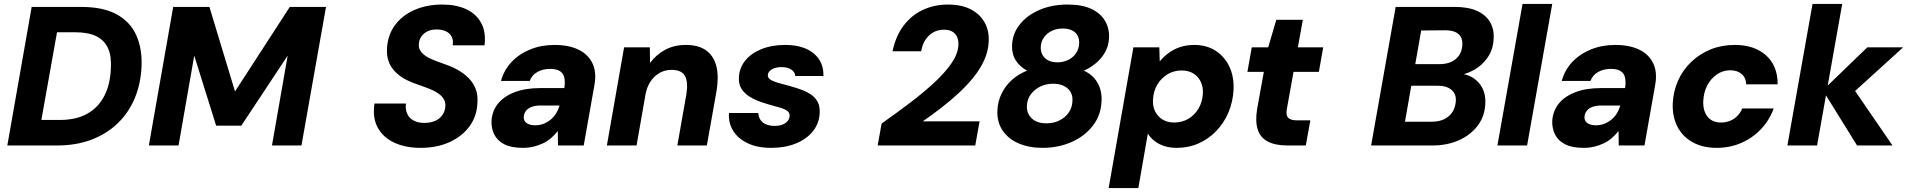

<svg xmlns="http://www.w3.org/2000/svg" viewBox="-20 -735 9636 970"><path d="M17 0 140 -700H391Q501 -700 569.5 -662.5Q638 -625 668.5 -557Q699 -489 695 -398Q691 -310 660 -237Q629 -164 573.5 -111Q518 -58 441 -29Q364 0 268 0ZM189 -129H282Q365 -129 421 -160.5Q477 -192 507 -250.5Q537 -309 540 -388Q544 -450 526 -490.5Q508 -531 467.5 -551.5Q427 -572 360 -572H268Z M732 0 855 -700H1038L1167 -274H1168L1444 -700H1627L1503 0H1354L1433 -452H1432L1199 -100H1072L962 -452H961L882 0Z M2105 12Q2029 12 1972.5 -14Q1916 -40 1888.5 -90Q1861 -140 1872 -212H2031Q2027 -182 2037.5 -159.5Q2048 -137 2070.5 -125.5Q2093 -114 2124 -114Q2155 -114 2178.5 -124.5Q2202 -135 2215.5 -154.5Q2229 -174 2230 -200Q2231 -219 2222.5 -233.5Q2214 -248 2199 -259.5Q2184 -271 2164 -280Q2144 -289 2121 -297Q2098 -305 2074 -314Q2004 -339 1968 -382Q1932 -425 1935 -488Q1938 -556 1974.5 -606.5Q2011 -657 2073.5 -684.5Q2136 -712 2214 -712Q2285 -712 2335.5 -688.5Q2386 -665 2411 -619Q2436 -573 2428 -506H2267Q2271 -531 2262 -549Q2253 -567 2233.5 -576.5Q2214 -586 2189 -586Q2162 -587 2141.5 -577.5Q2121 -568 2109 -551Q2097 -534 2096 -511Q2095 -495 2101.5 -482.5Q2108 -470 2120 -460Q2132 -450 2149 -441.5Q2166 -433 2186.5 -425.5Q2207 -418 2229 -410Q2264 -398 2294 -381Q2324 -364 2347 -341Q2370 -318 2382.5 -287.5Q2395 -257 2392 -217Q2390 -149 2352.5 -97.5Q2315 -46 2251 -17Q2187 12 2105 12Z M2622 12Q2564 12 2529 -5.5Q2494 -23 2478 -54Q2462 -85 2463 -123Q2466 -174 2495.5 -211Q2525 -248 2579.5 -269Q2634 -290 2708 -290H2831Q2836 -323 2830.5 -344.5Q2825 -366 2807.5 -376.5Q2790 -387 2759 -387Q2724 -387 2696 -372Q2668 -357 2656 -326H2511Q2526 -381 2564 -421.5Q2602 -462 2658 -485Q2714 -508 2781 -508Q2853 -508 2902 -484.5Q2951 -461 2973 -415.5Q2995 -370 2983 -305L2929 0H2799L2798 -72H2797Q2782 -53 2763.5 -37Q2745 -21 2722.5 -10.5Q2700 0 2675 6Q2650 12 2622 12ZM2683 -102Q2707 -102 2727 -110Q2747 -118 2763 -131.5Q2779 -145 2790 -163Q2801 -181 2807 -202H2711Q2685 -202 2666 -195Q2647 -188 2637 -174.5Q2627 -161 2626 -144Q2625 -123 2641.5 -112.5Q2658 -102 2683 -102Z M3046 0 3133 -496H3263L3264 -418H3265Q3295 -459 3340.5 -483.5Q3386 -508 3445 -508Q3510 -508 3548.5 -479.5Q3587 -451 3599.5 -399Q3612 -347 3600 -275L3551 0H3402L3448 -261Q3457 -319 3441 -350.5Q3425 -382 3372 -382Q3340 -382 3313 -367Q3286 -352 3267 -324Q3248 -296 3241 -257L3196 0Z M3876 12Q3806 12 3757 -11.5Q3708 -35 3683.5 -75Q3659 -115 3663 -164H3811Q3812 -145 3821.5 -130Q3831 -115 3850 -107Q3869 -99 3894 -99Q3918 -99 3934.5 -106Q3951 -113 3960 -124.5Q3969 -136 3969 -150Q3970 -164 3959.5 -173Q3949 -182 3931 -188Q3913 -194 3889 -200Q3856 -209 3824 -220Q3792 -231 3766.5 -247Q3741 -263 3726 -286.5Q3711 -310 3713 -344Q3715 -392 3745 -429Q3775 -466 3827 -487Q3879 -508 3946 -508Q4039 -508 4090.5 -465.5Q4142 -423 4140 -351H3998Q3996 -372 3977 -384Q3958 -396 3928 -396Q3898 -396 3879 -384.5Q3860 -373 3859 -355Q3859 -343 3870 -334.5Q3881 -326 3901.5 -319.5Q3922 -313 3950 -306Q3988 -296 4020 -285Q4052 -274 4075.5 -258.5Q4099 -243 4111 -220Q4123 -197 4121 -164Q4119 -112 4087 -72Q4055 -32 4000.5 -10Q3946 12 3876 12Z M4414 0 4434 -111Q4511 -165 4580 -217.5Q4649 -270 4702.5 -320Q4756 -370 4788 -417Q4820 -464 4822 -508Q4823 -529 4816 -546.5Q4809 -564 4792.5 -574.5Q4776 -585 4749 -585Q4718 -585 4694 -571Q4670 -557 4654.5 -532.5Q4639 -508 4634 -476H4489Q4506 -555 4546.5 -607.5Q4587 -660 4644.5 -686Q4702 -712 4769 -712Q4838 -712 4885 -687.5Q4932 -663 4955 -620.5Q4978 -578 4975 -525Q4973 -477 4952.5 -431.5Q4932 -386 4898 -344Q4864 -302 4821.5 -263Q4779 -224 4733 -188.5Q4687 -153 4642 -122H4929L4907 0Z M5247 12Q5179 12 5126.5 -10.5Q5074 -33 5045 -76Q5016 -119 5019 -179Q5021 -223 5040 -262Q5059 -301 5092 -331Q5125 -361 5169 -378Q5132 -398 5111.5 -430.5Q5091 -463 5093 -506Q5095 -565 5132 -611.5Q5169 -658 5231.5 -685Q5294 -712 5374 -712Q5447 -712 5493.5 -690Q5540 -668 5562.5 -630Q5585 -592 5583 -544Q5581 -502 5562 -469.5Q5543 -437 5514.5 -414Q5486 -391 5456 -378Q5502 -357 5525 -316.5Q5548 -276 5545 -223Q5542 -152 5500.5 -99Q5459 -46 5392.5 -17Q5326 12 5247 12ZM5267 -112Q5304 -112 5333.5 -127Q5363 -142 5380 -167.5Q5397 -193 5398 -224Q5401 -264 5374 -288Q5347 -312 5300 -312Q5264 -312 5235 -297.5Q5206 -283 5187.5 -258Q5169 -233 5168 -201Q5166 -163 5192 -137.5Q5218 -112 5267 -112ZM5322 -420Q5351 -420 5376 -432Q5401 -444 5416 -466Q5431 -488 5432 -516Q5433 -540 5423 -557Q5413 -574 5394 -582.5Q5375 -591 5350 -591Q5319 -591 5294.5 -579.5Q5270 -568 5254.5 -546.5Q5239 -525 5238 -497Q5237 -462 5260 -441Q5283 -420 5322 -420Z M5581 215 5706 -496H5837L5839 -426H5840Q5861 -451 5887 -469.5Q5913 -488 5944.5 -498Q5976 -508 6014 -508Q6076 -508 6121.5 -478.5Q6167 -449 6191 -398Q6215 -347 6212 -282Q6209 -221 6186.5 -167.5Q6164 -114 6125 -73.5Q6086 -33 6035.5 -10.5Q5985 12 5926 12Q5891 12 5862.5 3Q5834 -6 5813 -22.5Q5792 -39 5779 -60L5731 215ZM5912 -116Q5952 -116 5984 -135Q6016 -154 6035.5 -187.5Q6055 -221 6057 -262Q6059 -295 6046.5 -321.5Q6034 -348 6009.5 -363.5Q5985 -379 5950 -379Q5910 -379 5878 -359.5Q5846 -340 5826.5 -307Q5807 -274 5805 -231Q5803 -198 5816 -172Q5829 -146 5853.5 -131Q5878 -116 5912 -116Z M6485 0Q6423 0 6385 -20Q6347 -40 6334 -81Q6321 -122 6331 -184L6365 -372H6282L6304 -496H6387L6428 -635H6562L6537 -496H6665L6643 -372H6515L6481 -183Q6476 -151 6489 -139Q6502 -127 6531 -127H6600L6577 0Z M6907 0 7031 -700H7330Q7397 -700 7441 -680.5Q7485 -661 7507 -625Q7529 -589 7526 -540Q7524 -487 7497 -446.5Q7470 -406 7426.5 -381.5Q7383 -357 7329 -352L7347 -364Q7391 -362 7422.5 -341.5Q7454 -321 7470 -288Q7486 -255 7484 -214Q7482 -149 7446 -101Q7410 -53 7350.5 -26.5Q7291 0 7216 0ZM7078 -120H7213Q7250 -120 7276.5 -133Q7303 -146 7318 -169.5Q7333 -193 7335 -225Q7337 -261 7312.5 -281.5Q7288 -302 7243 -302H7110ZM7130 -411H7252Q7305 -411 7335.5 -437.5Q7366 -464 7368 -510Q7369 -533 7360 -549Q7351 -565 7331.5 -573.5Q7312 -582 7282 -582L7160 -581Z M7545 0 7672 -715H7822L7695 0Z M7981 12Q7923 12 7888 -5.5Q7853 -23 7837 -54Q7821 -85 7822 -123Q7825 -174 7854.5 -211Q7884 -248 7938.5 -269Q7993 -290 8067 -290H8190Q8195 -323 8189.5 -344.5Q8184 -366 8166.5 -376.5Q8149 -387 8118 -387Q8083 -387 8055 -372Q8027 -357 8015 -326H7870Q7885 -381 7923 -421.5Q7961 -462 8017 -485Q8073 -508 8140 -508Q8212 -508 8261 -484.5Q8310 -461 8332 -415.5Q8354 -370 8342 -305L8288 0H8158L8157 -72H8156Q8141 -53 8122.5 -37Q8104 -21 8081.5 -10.5Q8059 0 8034 6Q8009 12 7981 12ZM8042 -102Q8066 -102 8086 -110Q8106 -118 8122 -131.5Q8138 -145 8149 -163Q8160 -181 8166 -202H8070Q8044 -202 8025 -195Q8006 -188 7996 -174.5Q7986 -161 7985 -144Q7984 -123 8000.5 -112.5Q8017 -102 8042 -102Z M8653 12Q8582 12 8531 -16.5Q8480 -45 8454 -96Q8428 -147 8431 -214Q8434 -275 8458 -328.5Q8482 -382 8524.5 -422.5Q8567 -463 8622.5 -485.5Q8678 -508 8744 -508Q8843 -508 8902 -455.5Q8961 -403 8961 -309H8802Q8801 -342 8779 -361Q8757 -380 8721 -380Q8685 -380 8654.5 -359.5Q8624 -339 8605.5 -304Q8587 -269 8585 -224Q8584 -200 8589.5 -180Q8595 -160 8606.5 -145.5Q8618 -131 8635.5 -123.5Q8653 -116 8674 -116Q8699 -116 8720 -124.5Q8741 -133 8757 -149Q8773 -165 8782 -187H8941Q8919 -127 8876 -82Q8833 -37 8776 -12.5Q8719 12 8653 12Z M9362 0 9189 -279 9414 -496H9595L9311 -238L9323 -318L9541 0ZM9010 0 9137 -715H9287L9160 0Z"/></svg>

Font: DM Sans 28pt Black
Style: Italic
Weight: 900
Italic angle: -10°
Version: Version 4.004;gftools[0.9.30]